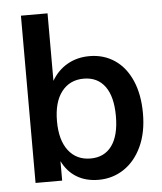

<svg xmlns="http://www.w3.org/2000/svg" viewBox="-52 -749 679 805"><g transform="rotate(-5 288.0 -347.0)"><path d="M540 -251Q540 -171 512.5 -112Q485 -53 437.5 -21.5Q390 10 331 10Q278 10 239 -13.5Q200 -37 178 -82V0H66V-704H178V-420Q203 -463 244 -486.5Q285 -510 337 -510Q397 -510 443 -479Q489 -448 514.5 -389.5Q540 -331 540 -251ZM426 -250Q426 -332 394.5 -375Q363 -418 305 -418Q246 -418 212 -374Q178 -330 178 -250Q178 -170 212 -126Q246 -82 305 -82Q363 -82 394.5 -125Q426 -168 426 -250Z"/></g></svg>

Font: CBA Beacon Sans Bold
Style: Regular
Weight: 700
Designer: Wei Huang
Foundry: Wei Huang
Version: Version 1.002